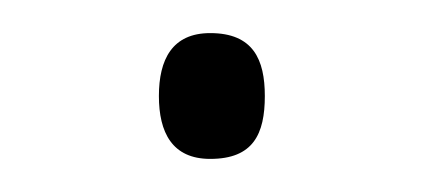

<svg xmlns="http://www.w3.org/2000/svg" viewBox="-20 -180 256 116"><path d="M76 -122C76 -100 84 -84 107 -84C133 -84 140 -99 140 -122C140 -144 133 -160 107 -160C84 -160 76 -144 76 -122Z"/></svg>

Font: Noto Sans Kannada UI Condensed ExtraLight
Style: Regular
Weight: 200
Width: 3
Designer: Jelle Bosma - Monotype Design Team
Foundry: Monotype Imaging Inc.
Version: Version 2.005